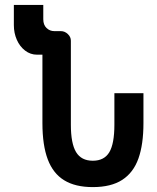

<svg xmlns="http://www.w3.org/2000/svg" viewBox="-20 -745 640 783"><path d="M565 -365H446.5V-236.5Q446.5 -159 425.8 -124.2Q405 -89.5 358.5 -89.5Q311.5 -89.5 290.2 -124.8Q269 -160 269 -236.5V-579Q269 -594.5 256.5 -606.2Q244 -618 228.5 -618H202Q183 -618 169.8 -630.8Q156.5 -643.5 156.5 -666.5V-725H36.5V-642.5Q36.5 -610.5 48.5 -583Q60.5 -555.5 82.2 -538.8Q104 -522 131 -522H153V-243Q153 -152.5 174.8 -95Q196.5 -37.5 241.8 -9.8Q287 18 358.5 18Q433 18 478.5 -11.5Q524 -41 544.5 -98.5Q565 -156 565 -243Z"/></svg>

Font: JuliaMono Medium
Style: Regular
Weight: 500
Monospace: yes
Designer: cormullion
Foundry: corm
Version: Version 0.054; ttfautohint (v1.8.4)